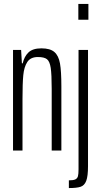

<svg xmlns="http://www.w3.org/2000/svg" viewBox="-20 -763 513 973"><path d="M46 -510H87L91 -442H95Q103 -477 124.5 -497.5Q146 -518 190 -518Q234 -518 255.5 -499.5Q277 -481 284 -441.5Q291 -402 291 -325V0H242V-312Q242 -386 237 -419Q232 -452 218 -463Q204 -474 172 -474Q135 -474 118.5 -449Q102 -424 98 -382Q94 -340 94 -260V0H46ZM377 -663V-743H428V-663ZM378 95V-510H426V79Q426 130 417 153.5Q408 177 388.5 183.5Q369 190 329 190V151Q352 151 362 146Q372 141 375 130Q378 119 378 95Z"/></svg>

Font: Saira Ultra Condensed Light
Style: Regular
Weight: 300
Width: 1
Designer: Hector Gatti with collaboration of the Omnibus-Type team
Foundry: Omnibus-Type
Version: Version 1.001; ttfautohint (v1.8)